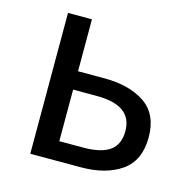

<svg xmlns="http://www.w3.org/2000/svg" viewBox="-85 -629 719 715"><g transform="rotate(15 274.0 -271.5)"><path d="M91.8 0V-543H184.1V-342.8H286.1Q382.8 -342.8 442.4 -302.2Q502 -261.7 502 -172.9Q502 -83 442.4 -41.5Q382.8 0 286.1 0ZM184.1 -73.2H275.9Q345.2 -73.2 378.7 -97.2Q412.1 -121.1 412.1 -172.9Q412.1 -272 275.9 -272H184.1Z"/></g></svg>

Font: Source Han Sans CN
Style: Regular
Weight: 400
Designer: Ryoko NISHIZUKA  (kana, bopomofo & ideographs); Paul D. Hunt (Latin, Greek & Cyrillic); Sandoll Communications , Soo-you
Foundry: Adobe
Version: Version 2.004;hotconv 1.0.118;makeotfexe 2.5.65603